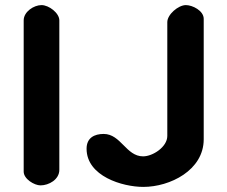

<svg xmlns="http://www.w3.org/2000/svg" viewBox="-20 -727 890 754"><path d="M320 -143C320 -35 461 7 543 7C647 7 780 -58 780 -180V-653C780 -685 736 -707 710 -707C680 -707 637 -670 637 -640V-193C637 -150 580 -113 542 -113C475 -113 455 -201 387 -201C351 -201 320 -186 320 -143ZM143 -707C113 -707 73 -681 73 -647V-53C73 -24 115 1 139 1C172 1 213 -22 213 -60V-647C213 -676 172 -707 143 -707Z"/></svg>

Font: Asimov Print
Style: Regular
Weight: 500
Designer: Google
Version: Version 2.000980: 2014